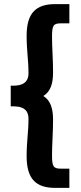

<svg xmlns="http://www.w3.org/2000/svg" viewBox="-20 -728 394 930"><path d="M232 24C232 -32 237 -83 237 -148C237 -204 224 -242 190 -263C224 -284 237 -321 237 -378C237 -443 232 -494 232 -550C232 -607 239 -615 278 -615H316V-708H247C156 -708 109 -667 109 -555C109 -482 118 -437 118 -373C118 -344 106 -314 47 -313H32V-213H47C106 -212 118 -183 118 -152C118 -89 109 -44 109 29C109 141 156 182 247 182H316V89H278C239 89 232 81 232 24Z"/></svg>

Font: Falling Sky
Style: Bd+
Weight: 400
Designer: Paul D. Hunt
Foundry: Adobe Systems Incorporated
Version: Version 1.02